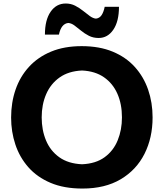

<svg xmlns="http://www.w3.org/2000/svg" viewBox="-20 -1070 940 1104"><path d="M454.1 14.2Q348.1 14.2 270.8 -18.6Q193.4 -51.3 143.1 -108.4Q92.8 -165.5 68.4 -239Q43.9 -312.5 43.9 -394Q43.9 -480.5 69.6 -554.9Q95.2 -629.4 146.5 -685.5Q197.8 -741.7 273.7 -773.2Q349.6 -804.7 449.7 -804.7Q551.8 -804.7 628.2 -772.9Q704.6 -741.2 755.4 -684.8Q806.2 -628.4 831.8 -554.2Q857.4 -480 857.4 -395Q857.4 -277.8 810.8 -185.3Q764.2 -92.8 674.1 -39.3Q584 14.2 454.1 14.2ZM451.7 -125.5Q530.8 -128.9 581.5 -166Q632.3 -203.1 656.7 -263.2Q681.2 -323.2 681.2 -395Q681.2 -471.7 655 -531Q628.9 -590.3 577.9 -625.7Q526.9 -661.1 451.7 -664.6Q374 -661.1 322.5 -624.5Q271 -587.9 245.4 -528.3Q219.7 -468.8 219.7 -395Q219.7 -322.3 244.6 -262.5Q269.5 -202.6 321 -165.8Q372.6 -128.9 451.7 -125.5ZM547.4 -851.6Q515.6 -851.6 491 -864.3Q466.3 -877 446.3 -893.6Q426.3 -910.2 408.4 -923.3Q390.6 -936.5 372.6 -938Q332 -933.6 318.8 -871.1H238.3Q238.3 -955.1 271 -1002.4Q303.7 -1049.8 357.9 -1049.8Q387.7 -1049.8 412.4 -1037.1Q437 -1024.4 457.8 -1007.6Q478.5 -990.7 496.8 -977.5Q515.1 -964.4 531.7 -962.9Q552.2 -965.3 564 -982.7Q575.7 -1000 582 -1030.8H664.1Q664.1 -946.8 631.6 -899.2Q599.1 -851.6 547.4 -851.6Z"/></svg>

Font: Pinar-DS3-FD Bold
Style: Regular
Weight: 700
Designer: Amin Abedi
Version: Version 3.000